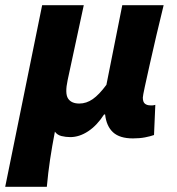

<svg xmlns="http://www.w3.org/2000/svg" viewBox="-60 -520 680 738"><path d="M-40 198 102 -500H262L200 -212Q189 -161 201.5 -141.5Q214 -122 245 -122Q272 -122 296.5 -139Q321 -156 349 -194L410 -500H569Q555 -444 541 -383.5Q527 -323 515.5 -272Q504 -221 496.5 -186Q489 -151 489 -145Q489 -128 497 -121.5Q505 -115 518 -115Q523 -115 526.5 -115Q530 -115 537 -117L532 -1Q518 4 497.5 8Q477 12 451 12Q400 12 374.5 -11.5Q349 -35 344 -80H340Q313 -38 279 -15.5Q245 7 210 7Q193 7 176.5 3Q160 -1 151 -14Q140 43 132.5 93Q125 143 120 198Z"/></svg>

Font: Source Code Pro Black
Style: Italic
Weight: 900
Italic angle: -11°
Monospace: yes
Designer: Paul D. Hunt, Teo Tuominen
Foundry: Adobe Systems Incorporated
Version: Version 1.050;PS 1.000;hotconv 16.6.51;makeotf.lib2.5.65220